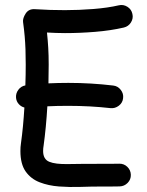

<svg xmlns="http://www.w3.org/2000/svg" viewBox="-20 -730 596 776"><path d="M44.9 -334Q43 -352.1 54 -366.9Q64.9 -381.8 82.5 -384.8Q84 -428.7 84 -468.8Q84 -503.4 83 -530.3Q82 -557.1 79.8 -583Q77.6 -608.9 73.2 -641.1Q71.3 -655.8 83.7 -675.3Q96.2 -694.8 121.6 -692.9Q151.9 -690.9 182.4 -689.9Q212.9 -689 242.7 -689Q298.8 -689 357.2 -693.6Q415.5 -698.2 460 -708.5Q478.5 -712.9 494.9 -702.6Q511.2 -692.4 515.1 -673.8Q519.5 -655.8 509.3 -639.4Q499 -623 480.5 -618.7Q427.2 -606.4 364.7 -601.3Q302.2 -596.2 242.7 -596.2Q224.6 -596.2 206.3 -596.9Q188 -597.7 169.9 -598.6Q173.3 -565.9 175 -536.4Q176.8 -506.8 176.8 -468.8Q176.8 -432.1 175.8 -393.1Q214.4 -395 256.3 -395Q302.7 -395 347.9 -392.3Q393.1 -389.6 437.5 -384.3Q456.1 -382.3 468 -366.9Q480 -351.6 477.5 -333Q475.6 -314.5 460.2 -302.7Q444.8 -291 426.3 -293Q344.7 -302.2 256.3 -302.2Q233.9 -302.2 212.9 -301.8Q191.9 -301.3 171.4 -300.3Q168.9 -257.8 165 -217Q161.1 -176.3 156.2 -141.1Q154.3 -131.3 154.3 -119.6Q154.3 -86.4 179 -76.2Q203.6 -65.9 255.1 -66.9Q306.6 -67.9 387.2 -67.9Q406.7 -67.9 425.3 -67.9Q443.8 -67.9 461.9 -68.4Q481 -68.8 494.6 -55.7Q508.3 -42.5 508.8 -23.4Q509.3 -4.4 495.8 9.3Q482.4 22.9 463.4 23.4Q444.8 23.9 425.8 23.9Q406.7 23.9 387.2 23.9Q349.6 23.9 305.7 25.4Q261.7 26.9 218.8 23.7Q175.8 20.5 140.4 6.8Q105 -6.8 83.7 -36.9Q62.5 -66.9 62.5 -119.6Q62.5 -127.4 63 -135.5Q63.5 -143.6 64.9 -152.3Q69.3 -183.6 72.8 -220Q76.2 -256.3 78.6 -295.4Q65.4 -298.8 55.9 -309.3Q46.4 -319.8 44.9 -334Z"/></svg>

Font: Mikhak Medium
Style: Regular
Weight: 500
Designer: Amin Abedi
Version: Version 3.3